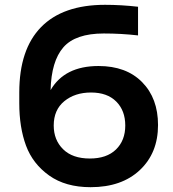

<svg xmlns="http://www.w3.org/2000/svg" viewBox="-20 -756 718 797"><path d="M356 21Q252 21 184 -27.5Q116 -76 88 -151.5Q60 -227 60 -328V-372Q60 -551 150.5 -643.5Q241 -736 416 -736Q483 -736 553 -728V-609Q483 -617 411 -617Q293 -617 243 -559.5Q193 -502 190 -382Q248 -482 389 -482Q504 -482 570 -415Q636 -348 636 -237Q636 -121 560.5 -50Q485 21 356 21ZM353 -98Q423 -98 461.5 -135.5Q500 -173 500 -235Q500 -297 462.5 -334.5Q425 -372 358 -372Q291 -372 247 -336Q203 -300 203 -235Q203 -175 242 -136.5Q281 -98 353 -98Z"/></svg>

Font: Cazoo Sans SemiBold
Style: Regular
Weight: 600
Designer: Jonathan Barnbrook, Julián Moncada
Foundry: Barnbrook Fonts
Version: Version 2.000;Glyphs 3.2.3 (3260)